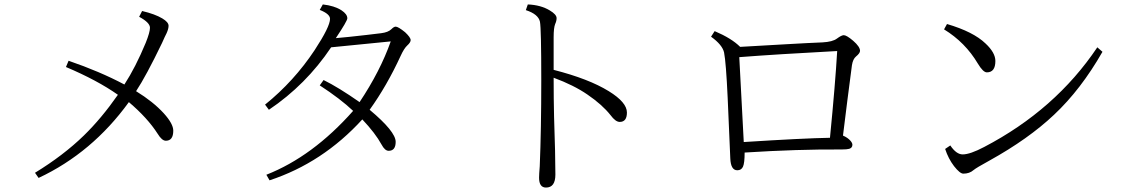

<svg xmlns="http://www.w3.org/2000/svg" viewBox="-20 -802 5040 857"><path d="M506.3 -378.9Q414.1 -443.8 274.4 -502.9L286.1 -530.8Q424.8 -483.4 535.2 -424.8Q585 -501.5 630.4 -610.8Q649.4 -658.2 649.4 -678.2Q649.4 -701.2 601.1 -727.1L614.3 -752.9Q671.9 -739.3 704.6 -719.7Q732.4 -703.1 732.4 -687Q732.4 -673.3 723.6 -653.8Q716.8 -641.1 703.1 -609.9Q632.3 -462.9 587.4 -395Q663.6 -348.1 710.9 -296.4Q753.4 -249.5 753.4 -218.8Q753.4 -173.8 720.2 -173.8Q702.6 -173.8 683.6 -205.1Q638.2 -275.9 555.2 -346.2Q391.6 -120.1 152.3 -7.8L136.2 -30.8Q263.2 -108.4 354.5 -197.3Q432.6 -273.4 506.3 -378.9Z M1629.9 -312Q1746.1 -214.8 1746.1 -168.9Q1746.1 -128.9 1714.8 -128.9Q1697.8 -128.9 1683.1 -156.7Q1655.3 -207.5 1597.2 -269Q1420.4 -75.2 1183.1 2.9L1168.9 -22Q1376 -103.5 1556.2 -307.1Q1499.5 -360.8 1407.2 -420.9L1424.3 -444.8Q1490.7 -412.1 1585 -346.2Q1677.2 -484.4 1724.1 -617.2L1458 -590.8Q1345.7 -423.3 1180.2 -312L1163.1 -335Q1292.5 -439.5 1384.3 -578.1Q1453.1 -683.1 1453.1 -717.8Q1453.1 -739.7 1407.2 -757.8L1420.9 -782.2Q1472.7 -776.4 1504.4 -755.9Q1530.3 -738.8 1530.3 -720.2Q1530.3 -708.5 1479 -631.8Q1527.3 -635.7 1616.2 -646L1681.2 -653.8Q1712.9 -657.7 1727.1 -671.9Q1738.3 -683.1 1746.1 -683.1Q1757.3 -683.1 1788.1 -658.2Q1813 -634.8 1813 -623Q1813 -612.8 1797.9 -599.1Q1783.7 -586.4 1768.1 -552.2Q1706.5 -418.5 1629.9 -312Z M2451.2 -490.2Q2607.9 -450.2 2697.3 -395Q2778.3 -345.2 2778.3 -299.8Q2778.3 -257.8 2746.1 -257.8Q2727.5 -257.8 2705.1 -288.1Q2667.5 -335.4 2602.1 -379.9Q2542 -421.4 2451.2 -455.1Q2451.2 -358.9 2453.1 -280.8Q2459 -109.4 2459 -22.9Q2459 35.2 2417 35.2Q2386.2 35.2 2386.2 -8.8Q2386.2 -23.4 2389.2 -60.1Q2396 -223.6 2396 -444.8Q2396 -673.8 2390.1 -705.1Q2382.8 -738.8 2327.1 -756.8L2335.9 -782.2Q2394 -779.8 2434.1 -755.4Q2464.4 -737.3 2464.4 -721.2Q2464.4 -708.5 2458 -694.8Q2451.2 -677.7 2451.2 -636.2Z M3742.7 -196.8Q3764.2 -187.5 3776.4 -173.3Q3784.7 -163.6 3784.7 -155.8Q3784.7 -142.1 3770.5 -137.7Q3760.7 -134.8 3735.8 -134.8Q3543 -136.2 3303.7 -121.1Q3303.7 -74.2 3296.4 -58.1Q3289.1 -42 3271 -42Q3241.7 -42 3239.7 -95.2Q3236.8 -176.8 3228 -365.2Q3220.7 -523.4 3211.9 -567.9Q3204.1 -602.1 3153.8 -638.2L3169.9 -663.1Q3245.6 -630.9 3283.7 -592.8Q3330.1 -595.2 3488.3 -604.5Q3590.3 -610.4 3650.9 -612.8Q3696.3 -615.2 3715.8 -629.9Q3736.3 -645 3746.1 -645Q3758.8 -645 3788.1 -620.1Q3818.8 -593.3 3818.8 -575.2Q3818.8 -564.5 3800.8 -549.8Q3787.1 -538.6 3782.7 -511.2Q3760.7 -344.7 3742.7 -196.8ZM3684.6 -187Q3708.5 -429.7 3716.8 -574.2Q3450.7 -560.1 3279.8 -546.9Q3289.1 -359.9 3299.8 -168Q3568.4 -185.1 3684.6 -187Z M4207 -694.8Q4324.7 -660.2 4378.9 -607.9Q4422.9 -566.9 4422.9 -529.8Q4422.9 -479 4384.8 -479Q4368.2 -479 4344.7 -518.1Q4288.6 -612.8 4193.8 -670.9ZM4221.7 -152.8Q4248.5 -112.8 4276.9 -112.8Q4310.1 -112.8 4373 -146Q4690.9 -312 4877.9 -590.8L4900.9 -570.8Q4804.7 -402.3 4684.6 -289.6Q4570.3 -181.6 4396 -85Q4337.9 -53.2 4325.7 -43Q4307.6 -26.9 4279.8 -26.9Q4264.6 -26.9 4238.3 -60.5Q4212.9 -93.8 4198.7 -137.2Z"/></svg>

Font: I.Ming
Style: Regular
Weight: 400
Designer: Ichiten Fonts Project
Version: Version 5.10 Mar 24, 2018